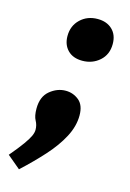

<svg xmlns="http://www.w3.org/2000/svg" viewBox="-148 -544 536 792"><g transform="rotate(15 119.5 -148.5)"><path d="M20 -68Q20 -119 51 -144.5Q82 -170 118 -170Q150 -170 174.5 -150Q199 -130 199 -86Q199 -40 174.5 6.5Q150 53 108 99.5Q66 146 15 193L-41 146Q-8 107 9 83Q26 59 32.5 44.5Q39 30 39 18Q39 -2 29.5 -19Q20 -36 20 -68ZM151 -307Q111 -307 88.5 -330Q66 -353 66 -390Q66 -434 95.5 -462Q125 -490 169 -490Q208 -490 231.5 -467.5Q255 -445 255 -406Q255 -361 224.5 -334Q194 -307 151 -307Z"/></g></svg>

Font: Bitter ExtraBold
Style: Italic
Weight: 800
Italic angle: -9°
Designer: Sol Matas, and Bitter project Authors
Foundry: Sol Matas
Version: Version 2.001